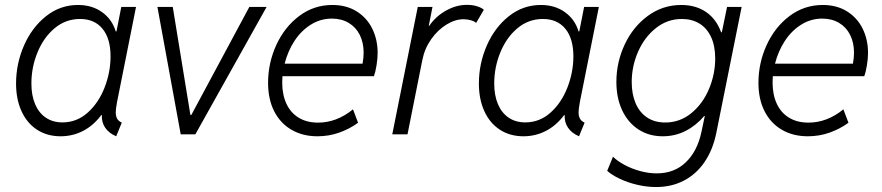

<svg xmlns="http://www.w3.org/2000/svg" viewBox="-20 -543 3566 776"><path d="M44.9 -205.1Q44.9 -285.6 76.9 -358.9Q108.9 -432.1 166 -477.5Q223.1 -522.9 295.4 -522.9Q352.1 -522.9 392.6 -493.9Q433.1 -464.8 447.8 -416H450.7L470.2 -515.1H529.8L453.1 -130.9Q447.8 -102.1 447.8 -89.4Q447.8 -73.7 453.4 -63.5Q459 -53.2 472.2 -47.4L449.7 7.8Q420.4 -4.4 405.3 -26.6Q390.1 -48.8 391.6 -78.1H389.6Q357.4 -35.2 315.4 -13.7Q273.4 7.8 225.1 7.8Q170.4 7.8 129.6 -18.8Q88.9 -45.4 66.9 -93.8Q44.9 -142.1 44.9 -205.1ZM426.8 -315.4Q426.8 -387.2 394.3 -426.8Q361.8 -466.3 303.7 -466.3Q245.6 -466.3 200.9 -429Q156.2 -391.6 131.6 -331.3Q106.9 -271 106.9 -205.6Q106.9 -157.7 121.8 -122.3Q136.7 -86.9 165 -67.6Q193.4 -48.3 232.4 -48.3Q290 -48.3 334.2 -87.6Q378.4 -127 402.6 -189Q426.8 -251 426.8 -315.4Z M616.2 -515.1H678.2L749.5 -78.6H753.4L987.8 -515.1H1057.6L769.5 0H710.4Z M1063.5 -208Q1063.5 -288.6 1096.7 -361.1Q1129.9 -433.6 1189.2 -478.3Q1248.5 -522.9 1323.2 -522.9Q1379.9 -522.9 1421.4 -497.1Q1462.9 -471.2 1484.6 -427Q1506.3 -382.8 1506.3 -329.1Q1506.3 -305.7 1501.7 -278.1Q1497.1 -250.5 1491.2 -234.9H1121.6Q1120.6 -218.3 1120.6 -209.5Q1120.6 -160.6 1137.5 -124Q1154.3 -87.4 1187 -67.4Q1219.7 -47.4 1265.6 -47.4Q1340.8 -47.4 1406.7 -101.1L1427.2 -46.9Q1393.1 -22 1351.3 -7.1Q1309.6 7.8 1263.2 7.8Q1203.1 7.8 1158 -18.6Q1112.8 -44.9 1088.1 -93.5Q1063.5 -142.1 1063.5 -208ZM1445.3 -285.6Q1449.7 -309.1 1449.7 -330.1Q1449.7 -370.6 1434.1 -401.9Q1418.5 -433.1 1389.4 -450.4Q1360.4 -467.8 1321.3 -467.8Q1274.9 -467.8 1235.8 -443.1Q1196.8 -418.5 1169.9 -377.2Q1143.1 -335.9 1130.4 -285.6Z M1668.5 -515.1H1728L1712.9 -438.5H1714.8Q1741.2 -477.1 1782.7 -500.2Q1824.2 -523.4 1867.7 -523.4Q1890.6 -523.4 1909.2 -517.3Q1927.7 -511.2 1935.5 -503.4L1904.3 -450.2Q1898.9 -456.5 1883.8 -460.9Q1868.7 -465.3 1853.5 -465.3Q1819.8 -465.3 1784.7 -443.8Q1749.5 -422.4 1722.9 -384.8Q1696.3 -347.2 1687 -300.8L1627 0H1565.4Z M1915.5 -205.1Q1915.5 -285.6 1947.5 -358.9Q1979.5 -432.1 2036.6 -477.5Q2093.8 -522.9 2166 -522.9Q2222.7 -522.9 2263.2 -493.9Q2303.7 -464.8 2318.4 -416H2321.3L2340.8 -515.1H2400.4L2323.7 -130.9Q2318.4 -102.1 2318.4 -89.4Q2318.4 -73.7 2324 -63.5Q2329.6 -53.2 2342.8 -47.4L2320.3 7.8Q2291 -4.4 2275.9 -26.6Q2260.7 -48.8 2262.2 -78.1H2260.3Q2228 -35.2 2186 -13.7Q2144 7.8 2095.7 7.8Q2041 7.8 2000.2 -18.8Q1959.5 -45.4 1937.5 -93.8Q1915.5 -142.1 1915.5 -205.1ZM2297.4 -315.4Q2297.4 -387.2 2264.9 -426.8Q2232.4 -466.3 2174.3 -466.3Q2116.2 -466.3 2071.5 -429Q2026.9 -391.6 2002.2 -331.3Q1977.5 -271 1977.5 -205.6Q1977.5 -157.7 1992.4 -122.3Q2007.3 -86.9 2035.6 -67.6Q2064 -48.3 2103 -48.3Q2160.6 -48.3 2204.8 -87.6Q2249 -127 2273.2 -189Q2297.4 -251 2297.4 -315.4Z M2434.1 147.5 2457.5 90.3Q2475.1 107.9 2504.2 123.5Q2533.2 139.2 2567.4 148.4Q2601.6 157.7 2634.3 157.7Q2705.1 157.7 2751.7 113Q2798.3 68.4 2814.9 -9.3L2828.6 -74.2H2826.2Q2793.5 -35.6 2751 -13.9Q2708.5 7.8 2658.7 7.8Q2602.5 7.8 2560.1 -20Q2517.6 -47.9 2494.4 -97.7Q2471.2 -147.5 2471.2 -211.9Q2471.2 -291.5 2504.9 -363.3Q2538.6 -435.1 2598.6 -479Q2658.7 -522.9 2733.4 -522.9Q2792 -522.9 2833.5 -494.6Q2875 -466.3 2894.5 -412.6H2897.5L2918.5 -515.1H2977.5L2875 -5.4Q2861.3 62 2828.1 111.1Q2794.9 160.2 2744.9 186.5Q2694.8 212.9 2631.8 212.9Q2594.2 212.9 2555.7 203.9Q2517.1 194.8 2485.1 179.7Q2453.1 164.6 2434.1 147.5ZM2870.6 -306.6Q2870.6 -358.4 2853.5 -394.3Q2836.4 -430.2 2806.2 -448.2Q2775.9 -466.3 2735.8 -466.3Q2677.2 -466.3 2630.9 -429.4Q2584.5 -392.6 2558.8 -333.7Q2533.2 -274.9 2533.2 -211.4Q2533.2 -163.1 2548.8 -126Q2564.5 -88.9 2595 -68.4Q2625.5 -47.9 2668.5 -47.9Q2728 -47.9 2774.2 -85.7Q2820.3 -123.5 2845.5 -183.3Q2870.6 -243.2 2870.6 -306.6Z M3045.4 -208Q3045.4 -288.6 3078.6 -361.1Q3111.8 -433.6 3171.1 -478.3Q3230.5 -522.9 3305.2 -522.9Q3361.8 -522.9 3403.3 -497.1Q3444.8 -471.2 3466.6 -427Q3488.3 -382.8 3488.3 -329.1Q3488.3 -305.7 3483.6 -278.1Q3479 -250.5 3473.1 -234.9H3103.5Q3102.5 -218.3 3102.5 -209.5Q3102.5 -160.6 3119.4 -124Q3136.2 -87.4 3168.9 -67.4Q3201.7 -47.4 3247.6 -47.4Q3322.8 -47.4 3388.7 -101.1L3409.2 -46.9Q3375 -22 3333.3 -7.1Q3291.5 7.8 3245.1 7.8Q3185.1 7.8 3139.9 -18.6Q3094.7 -44.9 3070.1 -93.5Q3045.4 -142.1 3045.4 -208ZM3427.2 -285.6Q3431.6 -309.1 3431.6 -330.1Q3431.6 -370.6 3416 -401.9Q3400.4 -433.1 3371.3 -450.4Q3342.3 -467.8 3303.2 -467.8Q3256.8 -467.8 3217.8 -443.1Q3178.7 -418.5 3151.9 -377.2Q3125 -335.9 3112.3 -285.6Z"/></svg>

Font: Reddit Sans Vanilla Light
Style: Italic
Weight: 300
Italic angle: -11.25°
Designer: Stephen Hutchings
Version: Version 1.013